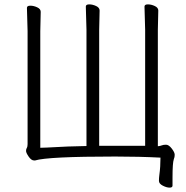

<svg xmlns="http://www.w3.org/2000/svg" viewBox="-20 -728 851 877"><path d="M506 -13Q198 -13 140 5H136Q123 5 111 -12.5Q99 -30 99 -38.5Q99 -47 102.5 -52.5Q106 -58 106 -70V-586L103 -692Q103 -702 118.5 -702Q134 -702 150 -694.5Q166 -687 166 -674L164 -585V-53L194 -54Q295 -60 375 -61V-592L372 -698Q372 -708 387.5 -708Q403 -708 419 -700.5Q435 -693 435 -680L433 -591V-62H643V-592L640 -698Q640 -708 655.5 -708Q671 -708 687 -700.5Q703 -693 703 -680L701 -591V-60Q712 -61 719 -64Q726 -67 738.5 -67Q751 -67 764.5 -49.5Q778 -32 778 -21Q778 -10 774 -1Q768 16 768 82V120Q768 129 754.5 129Q741 129 723.5 120Q706 111 706 98Q706 85 708 70Q713 34 713 -8Q616 -13 506 -13Z"/></svg>

Font: ToneOZ-Pinyin-WenKai-Light
Style: Light
Weight: 300
Designer: Fontworks Inc.
Foundry: ToneOZ
Version: Version 0.240331